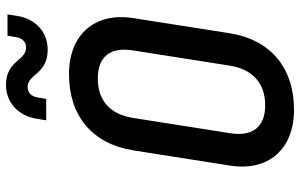

<svg xmlns="http://www.w3.org/2000/svg" viewBox="-200 -790 1000 640"><g transform="rotate(-90 300.0 -470.0)"><path d="M454 -811C512 -811 557 -850 567 -913L572 -945H501L496 -915C492 -894 479 -883 461 -883C418 -883 418 -950 337 -950C279 -950 234 -910 224 -847L219 -816H290L295 -843C298 -866 312 -878 330 -878C373 -878 373 -811 454 -811ZM254 10C394 10 487 -68 509 -203L560 -528C579 -654 505 -740 373 -740C233 -740 141 -662 119 -527L68 -203C48 -76 122 10 254 10ZM269 -86C197 -86 164 -128 176 -203L227 -527C239 -603 285 -644 358 -644C431 -644 464 -603 452 -527L401 -203C389 -128 342 -86 269 -86Z"/></g></svg>

Font: JetBrains Mono SemiBold
Style: Italic
Weight: 472
Italic angle: -9°
Monospace: yes
Designer: Philipp Nurullin, Konstantin Bulenkov
Foundry: JetBrains
Version: Version 2.305